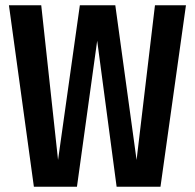

<svg xmlns="http://www.w3.org/2000/svg" viewBox="-20 -711 742 731"><path d="M688 -691 591 0H424L350 -556L273 0H109L14 -691H137L201 -102L284 -691H419L500 -102L570 -691Z"/></svg>

Font: Fira Sans Extra Condensed Medium
Style: Regular
Weight: 500
Width: 1
Designer: Carrois Corporate & Edenspiekermann AG
Foundry: Carrois Corporate GbR & Edenspiekermann AG
Version: Version 4.203